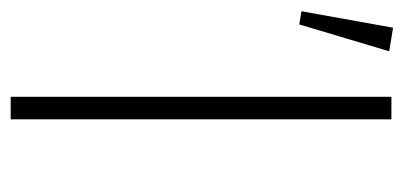

<svg xmlns="http://www.w3.org/2000/svg" viewBox="-256 -524 737 350"><g transform="rotate(90 112.0 -348.5)"><path d="M-19 -526 -43 -530 -13 -697 30 -690ZM113 0V-694H154V0Z"/></g></svg>

Font: Cantarell Light
Style: Regular
Weight: 300
Designer: Dave Crossland, Nikolaus Waxweiler, Florian Fecher, Jacques Le Bailly, Eben Sorkin, Alexei Vanyashin, Alexios Zavras, Em
Version: Version 0.303